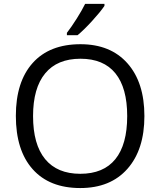

<svg xmlns="http://www.w3.org/2000/svg" viewBox="-20 -951 819 981"><path d="M717.8 -357.9Q717.8 -186.5 631.1 -88.4Q544.4 9.8 390.1 9.8Q232.4 9.8 146.7 -86.7Q61 -183.1 61 -358.9Q61 -533.2 147 -629.2Q232.9 -725.1 391.1 -725.1Q544.9 -725.1 631.3 -627.4Q717.8 -529.8 717.8 -357.9ZM148.9 -357.9Q148.9 -212.9 210.7 -137.9Q272.5 -63 390.1 -63Q508.8 -63 569.3 -137.7Q629.9 -212.4 629.9 -357.9Q629.9 -502 569.6 -576.4Q509.3 -650.9 391.1 -650.9Q272.5 -650.9 210.7 -575.9Q148.9 -501 148.9 -357.9ZM321.8 -783.2Q345.2 -813.5 372.3 -856.4Q399.4 -899.4 415 -931.2H513.7V-920.9Q492.2 -889.2 449.7 -842.8Q407.2 -796.4 376 -771H321.8Z"/></svg>

Font: Open Sans ACDW
Style: acdw
Weight: 400
Foundry: Ascender Corporation
Version: Version 1.10